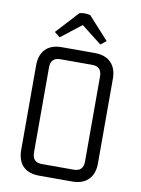

<svg xmlns="http://www.w3.org/2000/svg" viewBox="-97 -965 754 1030"><g transform="rotate(10 280.0 -450.0)"><path d="M367 -635H193Q141 -635 141 -581V-118Q141 -64 193 -64H367Q419 -64 419 -118V-581Q419 -635 367 -635ZM369 0H191Q132 0 101.5 -31Q71 -62 71 -120V-580Q71 -637 101.5 -668.5Q132 -700 191 -700H369Q427 -700 458 -668.5Q489 -637 489 -580V-120Q489 -63 458 -31.5Q427 0 369 0ZM310 -896 421 -774 391 -750 282 -835H278L169 -750L139 -774L251 -896Q278 -904 310 -896Z"/></g></svg>

Font: Strong
Style: Regular
Weight: 400
Designer: Roman Shchyukin (Gaslight Type Foundry)
Foundry: Cyreal (www.cyreal.org)
Version: Version 1.001